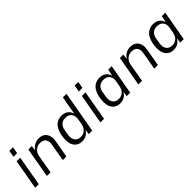

<svg xmlns="http://www.w3.org/2000/svg" viewBox="245 -1940 3161 3161"><g transform="rotate(-45 1825.5 -359.5)"><path d="M157.2 -611.8 178.2 -729H262.2L241.2 -611.8ZM48.8 0 141.1 -523.9H225.1L132.8 0Z M322.8 0 415 -523.9H495.1L485.8 -442.9H494.1Q518.1 -484.9 564 -509.5Q609.9 -534.2 663.1 -534.2Q757.3 -534.2 803 -471.4Q848.6 -408.7 830.1 -301.8L775.9 0H691.9L745.1 -300.8Q759.3 -381.8 726.8 -423.3Q694.3 -464.8 625 -464.8Q562.5 -464.8 518.3 -425Q474.1 -385.3 462.9 -318.8L407.7 0Z M1139.6 9.8Q1056.6 9.8 1007.6 -45.2Q958.5 -100.1 958.5 -195.8V-202.1Q958.5 -272.9 973.1 -332.5Q987.8 -392.1 1016.4 -437.3Q1044.9 -482.4 1090.6 -507.8Q1136.2 -533.2 1194.8 -533.2Q1260.7 -533.2 1305.4 -500.5Q1350.1 -467.8 1361.8 -414.1H1367.7L1423.8 -729H1507.8L1378.4 0H1298.8L1308.6 -79.1H1302.7Q1279.3 -38.6 1236.8 -14.4Q1194.3 9.8 1139.6 9.8ZM1174.8 -59.1Q1238.3 -59.1 1278.6 -97.9Q1318.8 -136.7 1330.6 -204.1L1345.7 -288.1Q1359.9 -367.2 1324.5 -415Q1289.1 -462.9 1214.8 -462.9Q1149.9 -462.9 1112.1 -426.5Q1074.2 -390.1 1063.5 -324.2L1048.8 -234.9Q1035.2 -153.8 1069.6 -106.4Q1104 -59.1 1174.8 -59.1Z M1677.7 -611.8 1698.7 -729H1782.7L1761.7 -611.8ZM1569.3 0 1661.6 -523.9H1745.6L1653.3 0Z M2023.4 9.8Q1940.4 9.8 1891.4 -45.2Q1842.3 -100.1 1842.3 -195.8V-202.1Q1842.3 -272.9 1856.9 -332.5Q1871.6 -392.1 1900.1 -437.3Q1928.7 -482.4 1974.4 -507.8Q2020 -533.2 2078.6 -533.2Q2144.5 -533.2 2189.2 -500.5Q2233.9 -467.8 2245.6 -414.1H2251.5L2275.4 -523.9H2355.5L2262.2 0H2181.6L2192.4 -79.1H2186.5Q2163.1 -38.6 2120.6 -14.4Q2078.1 9.8 2023.4 9.8ZM2058.6 -59.1Q2122.1 -59.1 2162.4 -97.9Q2202.6 -136.7 2214.4 -204.1L2231.4 -299.8Q2243.7 -372.6 2206.8 -417.7Q2169.9 -462.9 2098.6 -462.9Q2033.7 -462.9 1995.8 -426.5Q1958 -390.1 1947.3 -324.2L1932.6 -234.9Q1918.9 -153.8 1953.4 -106.4Q1987.8 -59.1 2058.6 -59.1Z M2453.1 0 2545.4 -523.9H2625.5L2616.2 -442.9H2624.5Q2648.4 -484.9 2694.3 -509.5Q2740.2 -534.2 2793.5 -534.2Q2887.7 -534.2 2933.3 -471.4Q2979 -408.7 2960.4 -301.8L2906.2 0H2822.3L2875.5 -300.8Q2889.6 -381.8 2857.2 -423.3Q2824.7 -464.8 2755.4 -464.8Q2692.9 -464.8 2648.7 -425Q2604.5 -385.3 2593.3 -318.8L2538.1 0Z M3270 9.8Q3187 9.8 3137.9 -45.2Q3088.9 -100.1 3088.9 -195.8V-202.1Q3088.9 -272.9 3103.5 -332.5Q3118.2 -392.1 3146.7 -437.3Q3175.3 -482.4 3220.9 -507.8Q3266.6 -533.2 3325.2 -533.2Q3391.1 -533.2 3435.8 -500.5Q3480.5 -467.8 3492.2 -414.1H3498L3522 -523.9H3602.1L3508.8 0H3428.2L3439 -79.1H3433.1Q3409.7 -38.6 3367.2 -14.4Q3324.7 9.8 3270 9.8ZM3305.2 -59.1Q3368.7 -59.1 3408.9 -97.9Q3449.2 -136.7 3460.9 -204.1L3478 -299.8Q3490.2 -372.6 3453.4 -417.7Q3416.5 -462.9 3345.2 -462.9Q3280.3 -462.9 3242.4 -426.5Q3204.6 -390.1 3193.8 -324.2L3179.2 -234.9Q3165.5 -153.8 3200 -106.4Q3234.4 -59.1 3305.2 -59.1Z"/></g></svg>

Font: Hubot Sans
Style: Italic
Weight: 400
Italic angle: -10°
Designer: Deni Anggara
Foundry: GitHub
Version: Version 1.001;gftools[0.9.31]